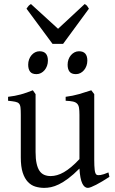

<svg xmlns="http://www.w3.org/2000/svg" viewBox="-20 -916 570 951"><path d="M522 -40Q503.9 -28.3 487.3 -18.3Q470.7 -8.3 456.5 -1Q442.4 6.3 431.6 10.5Q420.9 14.6 415 14.6Q397.9 14.6 387.2 -8.1Q376.5 -30.8 373.5 -81.1Q343.3 -50.8 318.1 -32Q293 -13.2 271.7 -2.9Q250.5 7.3 232.7 11Q214.8 14.6 199.2 14.6Q176.3 14.6 155.3 8.3Q134.3 2 118.2 -14.9Q102.1 -31.7 92.5 -61Q83 -90.3 83 -136.2V-347.2Q83 -370.6 81.5 -383.5Q80.1 -396.5 74 -403.1Q67.9 -409.7 55.2 -412.1Q42.5 -414.6 20 -417V-436.5Q37.6 -438.5 53 -441.4Q68.4 -444.3 82.8 -448.2Q97.2 -452.1 111.8 -457.3Q126.5 -462.4 142.6 -468.8L156.2 -449.7V-163.1Q156.2 -128.9 161.4 -106Q166.5 -83 176 -69.3Q185.5 -55.7 199.5 -49.8Q213.4 -43.9 231 -43.9Q246.6 -43.9 262.9 -48.6Q279.3 -53.2 296.6 -63.2Q314 -73.2 333 -89.1Q352.1 -105 373.5 -127.9V-347.2Q373.5 -369.1 371.3 -382.3Q369.1 -395.5 361.8 -402.8Q354.5 -410.2 341.1 -413.1Q327.6 -416 305.2 -417V-436.5Q340.3 -440.9 372.6 -450.2Q404.8 -459.5 432.1 -468.8L446.8 -449.7V-124Q446.8 -93.8 449 -74.7Q451.2 -55.7 458 -50.8Q463.9 -46.9 478 -49.1Q492.2 -51.3 517.1 -62ZM412.6 -615.7Q412.6 -602.1 408.2 -589.8Q403.8 -577.6 396.2 -568.6Q388.7 -559.6 378.4 -554.2Q368.2 -548.8 356 -548.8Q334 -548.8 324.5 -561Q314.9 -573.2 314.9 -595.7Q314.9 -609.4 319.3 -621.6Q323.7 -633.8 331.5 -642.8Q339.4 -651.9 349.4 -657Q359.4 -662.1 371.1 -662.1Q412.6 -662.1 412.6 -615.7ZM217.3 -615.7Q217.3 -602.1 212.9 -589.8Q208.5 -577.6 200.9 -568.6Q193.4 -559.6 183.1 -554.2Q172.9 -548.8 160.6 -548.8Q138.7 -548.8 129.2 -561Q119.6 -573.2 119.6 -595.7Q119.6 -609.4 124 -621.6Q128.4 -633.8 136.2 -642.8Q144 -651.9 154.1 -657Q164.1 -662.1 175.8 -662.1Q217.3 -662.1 217.3 -615.7ZM292.5 -698.7H240.2L111.3 -873Q114.7 -877.9 117.2 -881.3Q119.6 -884.8 121.8 -887.2Q124 -889.6 126.7 -891.6Q129.4 -893.6 133.3 -896L267.6 -773.4L399.4 -896Q407.7 -891.6 411.1 -887.2Q414.6 -882.8 420.4 -873Z"/></svg>

Font: Gentium Plus Phon
Style: Regular
Weight: 400
Designer: J. Victor Gaultney, Annie Olsen, Iska Routamaa, Becca Hirsbrunner
Foundry: SIL International
Version: Version 5.000